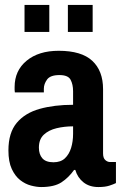

<svg xmlns="http://www.w3.org/2000/svg" viewBox="-20 -743 496 775"><path d="M146 12Q128 12 105 6Q82 0 61.5 -16Q41 -32 27.5 -61Q14 -90 14 -136Q14 -207 47.5 -247Q81 -287 140 -303.5Q199 -320 275 -320V-375Q275 -402 265 -421Q255 -440 220 -440Q183 -440 170 -422Q157 -404 157 -385V-370H40Q39 -375 39 -380Q39 -385 39 -392Q39 -458 87.5 -498Q136 -538 217 -538Q309 -538 352.5 -497.5Q396 -457 396 -383V-124Q396 -105 405 -97Q414 -89 424 -89H448V-4Q438 1 421 6.5Q404 12 377 12Q341 12 317 -7Q293 -26 284 -57H279Q257 -26 228 -7Q199 12 146 12ZM196 -88Q225 -88 242 -104Q259 -120 267 -146Q275 -172 275 -203V-233Q240 -233 208.5 -225.5Q177 -218 157 -199.5Q137 -181 137 -147Q137 -120 151 -104Q165 -88 196 -88ZM254 -614V-723H354V-614ZM79 -614V-723H179V-614Z"/></svg>

Font: Archivo Narrow
Style: Bold
Weight: 700
Designer: Hector Gatti
Foundry: Omnibus-Type
Version: Version 3.002